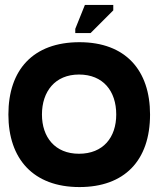

<svg xmlns="http://www.w3.org/2000/svg" viewBox="-20 -744 659 778"><path d="M302 14C483 14 588 -92 588 -280C588 -459 489 -573 302 -573C114 -573 14 -461 14 -280C14 -100 115 14 302 14ZM300 -121C203 -121 150 -188 150 -280C150 -373 203 -442 300 -442C398 -442 451 -375 451 -280C451 -187 398 -121 300 -121ZM439 -702V-724H324L285 -627V-610H347Z"/></svg>

Font: OSH Darker Grotesque Black
Style: Regular
Weight: 900
Designer: Gabriel Lam
Foundry: TypeRant
Version: Version 1.000;Glyphs 3.1.1 (3148)